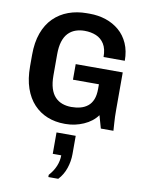

<svg xmlns="http://www.w3.org/2000/svg" viewBox="-109 -771 909 1202"><g transform="rotate(10 345.0 -170.0)"><path d="M325 10Q266 10 216 -10Q166 -30 129 -69.5Q92 -109 71.5 -168Q51 -227 51 -307V-380Q51 -459 72.5 -518.5Q94 -578 134 -617.5Q174 -657 227.5 -676.5Q281 -696 344 -696H362Q417 -696 465 -680Q513 -664 550 -632.5Q587 -601 608 -553.5Q629 -506 629 -444H494Q494 -496 474.5 -527Q455 -558 422.5 -571.5Q390 -585 349 -585Q318 -585 291.5 -575.5Q265 -566 245.5 -545.5Q226 -525 215.5 -491.5Q205 -458 205 -410V-276Q205 -228 215.5 -194.5Q226 -161 245.5 -140.5Q265 -120 291.5 -110.5Q318 -101 349 -101Q380 -101 406.5 -108Q433 -115 453 -131Q473 -147 484 -174Q495 -201 495 -242V-271H330V-370H629V-134Q629 -85 631.5 -53.5Q634 -22 635 0H555L532 -81Q501 -38 446 -14Q391 10 333 10ZM284 356V342Q312 311 326 277Q340 243 340 208H286V72H408V188Q408 234 393 278.5Q378 323 347 356Z"/></g></svg>

Font: Chivo Medium SemiBold
Style: Regular
Weight: 600
Version: Version 2.002